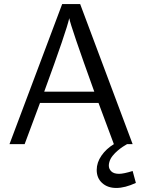

<svg xmlns="http://www.w3.org/2000/svg" viewBox="-20 -714 707 951"><path d="M27 0 288 -694H377L637 0H609Q609 0 606 2Q603 4 598.5 6.5Q594 9 588 13Q582 17 576 21.5Q570 26 563 32Q556 38 550 44Q544 50 538 57.5Q532 65 528 72.5Q524 80 521.5 89Q519 98 519 106Q519 123 531.5 135Q544 147 570 147Q592 147 637 133L653 192Q599 217 556 217Q513 217 486 192.5Q459 168 459 128Q459 91 482.5 57Q506 23 544 0L468 -204H178L102 0ZM199 -260H447Q329 -587 323 -624Q310 -563 199 -260Z"/></svg>

Font: CMU Sans Serif
Style: Medium
Weight: 500
Version: Version 0.7.0